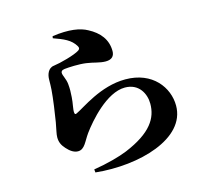

<svg xmlns="http://www.w3.org/2000/svg" viewBox="-118 -933 1236 1133"><g transform="rotate(-15 500.0 -367.0)"><path d="M423 -691C429 -681 428 -673 418 -666C388 -646 296 -622 257 -617C220 -613 208 -574 208 -545C208 -517 207 -505 206 -483C203 -437 188 -332 181 -292C173 -246 166 -224 166 -203C166 -175 175 -154 196 -131C218 -106 241 -92 264 -92C305 -92 318 -138 349 -181C395 -244 515 -384 627 -384C713 -384 748 -314 748 -253C748 -167 702 -87 536 -18C490 1 410 23 328 36L330 55C592 82 892 -1 892 -203C892 -314 808 -430 642 -430C489 -430 362 -332 313 -310C305 -306 301 -308 300 -319C298 -339 308 -374 310 -410C312 -441 313 -459 310 -490C307 -523 290 -546 290 -564C290 -571 294 -580 313 -582C338 -585 401 -588 444 -582C489 -576 521 -562 559 -562C598 -562 613 -582 613 -611C613 -682 572 -732 507 -766C464 -790 397 -802 294 -787L292 -775C353 -753 397 -736 423 -691Z"/></g></svg>

Font: Noto Serif KR Black
Style: Regular
Weight: 900
Version: Version 1.001;PS 1.001;hotconv 16.6.54;makeotf.lib2.5.65590